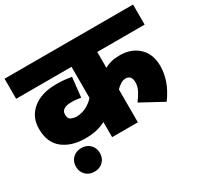

<svg xmlns="http://www.w3.org/2000/svg" viewBox="-155 -820 1194 1144"><g transform="rotate(-30 442.0 -248.0)"><path d="M884 -484H558V-375Q581 -388 605.5 -394Q630 -400 663 -400Q743 -400 792.5 -353Q842 -306 842 -224Q842 -177 825.5 -127Q809 -77 768 -20L615 -103Q638 -133 651.5 -160Q665 -187 665 -214Q665 -241 653.5 -252Q642 -263 625 -263Q607 -263 589.5 -252Q572 -241 558 -226V0H381V-104Q350 -88 316.5 -80.5Q283 -73 241 -73Q146 -73 87 -119.5Q28 -166 28 -261Q28 -342 87.5 -391Q147 -440 250 -440Q281 -440 306 -437.5Q331 -435 354 -431L339 -296Q327 -298 311 -300Q295 -302 275 -302Q205 -302 205 -257Q205 -227 223.5 -219.5Q242 -212 258 -212Q296 -212 327.5 -228.5Q359 -245 381 -270V-484H0V-622H884ZM106 45Q106 10 129 -13Q152 -36 189 -36Q225 -36 248 -13Q271 10 271 45Q271 80 248 103Q225 126 189 126Q152 126 129 103Q106 80 106 45Z"/></g></svg>

Font: Noto Sans Devanagari UI Black
Style: Regular
Weight: 900
Designer: Jelle Bosma - Monotype Design Team
Foundry: Monotype Imaging Inc.
Version: Version 2.003; ttfautohint (v1.8.4.7-5d5b)